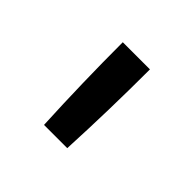

<svg xmlns="http://www.w3.org/2000/svg" viewBox="-90 -885 555 555"><g transform="rotate(45 187.5 -607.0)"><path d="M140 -442Q136 -524 134 -606.5Q132 -689 132 -772H243Q243 -689 241 -606.5Q239 -524 235 -442Z"/></g></svg>

Font: Zed Sans Semibold
Style: Regular
Weight: 600
Designer: Belleve Invis
Foundry: Belleve Invis
Version: Version 1.0.0; ttfautohint (v1.8.4)